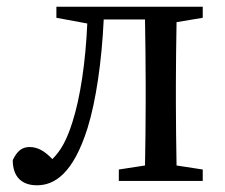

<svg xmlns="http://www.w3.org/2000/svg" viewBox="-20 -539 671 572"><path d="M584 -486V-519H148V-486L240 -469C235 -353 219 -248 196 -176C179 -122 162 -91 136 -65C115 -87 94 -101 68 -101C44 -101 30 -87 18 -62C18 -11 46 13 90 13C142 13 198 -21 241 -158C266 -239 283 -355 289 -481H412C413 -425 414 -344 414 -289V-230C414 -177 413 -101 412 -46L334 -34V0H584V-34L506 -46C505 -101 504 -177 504 -230V-289C504 -342 505 -418 506 -473Z"/></svg>

Font: Noto Serif SC Medium
Style: Regular
Weight: 500
Designer: Ryoko NISHIZUKA 西塚涼子 (kana & ideographs); Frank Grießhammer (Latin, Greek & Cyrillic); Wenlong ZHANG 张文龙 (bopomofo); San
Foundry: Adobe Systems Incorporated
Version: Version 1.001;PS 1.001;hotconv 16.6.54;makeotf.lib2.5.65590